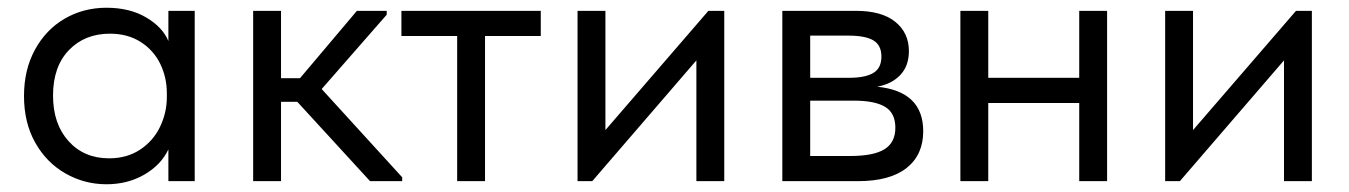

<svg xmlns="http://www.w3.org/2000/svg" viewBox="-20 -468 3484 496"><path d="M415 -440H483V0H415V-82Q396 -42 353 -17Q310 8 255 8Q198 8 149 -20Q100 -48 71 -99.5Q42 -151 42 -220Q42 -288 70.5 -340Q99 -392 147.5 -420Q196 -448 255 -448Q315 -448 357.5 -423Q400 -398 415 -362ZM411 -217V-227Q411 -268 394 -303Q377 -338 343.5 -359.5Q310 -381 264 -381Q199 -381 158 -338.5Q117 -296 117 -221Q117 -148 157 -103.5Q197 -59 262 -59Q308 -59 342 -81.5Q376 -104 393.5 -140.5Q411 -177 411 -217Z M979 -430 811 -238 1019 -10V0H936L748 -205H706V0H634V-440H706V-266H755L902 -440H979Z M1233 0H1161V-375H1017V-440H1377V-375H1233Z M1544 -132 1810 -440H1851V0H1779V-312L1510 0H1472V-440H1544Z M2365 -129Q2365 -68 2322 -34Q2279 0 2196 0H2001V-440H2191Q2258 -440 2293 -411.5Q2328 -383 2328 -336Q2328 -298 2306 -274.5Q2284 -251 2246 -244Q2365 -232 2365 -129ZM2171 -376H2073V-267H2173Q2215 -267 2236 -279.5Q2257 -292 2257 -322Q2257 -351 2236.5 -363.5Q2216 -376 2171 -376ZM2176 -65Q2237 -65 2265 -82.5Q2293 -100 2293 -138Q2293 -176 2266.5 -192Q2240 -208 2186 -208H2073V-65Z M2768 -440H2840V0H2768V-202H2533V0H2461V-440H2533V-267H2768Z M3062 -132 3328 -440H3369V0H3297V-312L3028 0H2990V-440H3062Z"/></svg>

Font: Tilda Sans
Style: Regular
Weight: 400
Designer: ParaType Ltd
Foundry: ParaType Ltd
Version: Version 1.002W